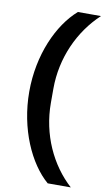

<svg xmlns="http://www.w3.org/2000/svg" viewBox="-99 -806 544 991"><g transform="rotate(10 173.5 -311.0)"><path d="M50 -312C50 -117 128 54 226 138H347C240 41 170 -108 170 -274V-348C170 -510 239 -660 347 -760H226C126 -673 50 -505 50 -312Z"/></g></svg>

Font: Braiins Sans SemiBold
Style: Regular
Weight: 600
Designer: Mike Abbink, Paul van der Laan, Pieter van Rosmalen, Jiri Chlebus, Lubos Buracinsky
Foundry: Bold Monday, Sudetype
Version: Version 1.000;hotconv 1.0.109;makeotfexe 2.5.65596